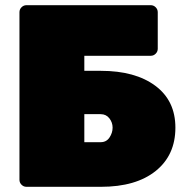

<svg xmlns="http://www.w3.org/2000/svg" viewBox="-20 -720 712 740"><path d="M588 -673V-532Q588 -521 580 -513Q572 -505 561 -505H305V-447H369Q501 -447 578.5 -389.5Q656 -332 656 -228Q656 -122 580 -61Q504 0 369 0H82Q71 0 63 -8Q55 -16 55 -27V-673Q55 -684 63 -692Q71 -700 82 -700H561Q572 -700 580 -692Q588 -684 588 -673ZM368 -172Q390 -172 402 -190Q414 -208 414 -228Q414 -248 401.5 -264Q389 -280 368 -280H305V-172Z"/></svg>

Font: Rubik
Style: Regular
Weight: 900
Designer: Hubert & Fischer
Foundry: Hubert & Fischer
Version: Version 1.100